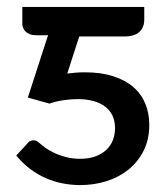

<svg xmlns="http://www.w3.org/2000/svg" viewBox="-20 -530 487 555"><path d="M397 -473V-510H44.5V-461C44.5 -457.3 45.2 -453.6 46.8 -449.8C48.2 -445.9 50.6 -442.3 53.8 -439C56.9 -435.7 61.2 -433 66.5 -431C71.8 -429 78.3 -428 86 -428H101.5H110.2C113.1 -428 116 -428.2 119 -428.5L60.5 -248L123 -230.5C135 -234.8 148.2 -238.1 162.8 -240.2C177.2 -242.4 191.2 -243.5 204.5 -243.5C238.5 -243.5 265 -236.2 284 -221.7C303 -207.2 312.5 -186.5 312.5 -159.5C312.5 -147.5 310.5 -136.2 306.5 -125.5C302.5 -114.8 296.3 -105.5 288 -97.5C279.7 -89.5 269.2 -83.1 256.5 -78.2C243.8 -73.4 228.8 -71 211.5 -71C197.2 -71 183.8 -72.6 171.5 -75.7C159.2 -78.9 148 -82.8 138 -87.5C128 -92.2 119.2 -97.2 111.7 -102.5C104.2 -107.8 98.3 -112.5 94 -116.5C88.7 -121.8 82.8 -124.5 76.5 -124.5C73.8 -124.5 71 -123.9 68 -122.7C65 -121.6 61.7 -118.7 58 -114L27 -80.5C39.3 -65.5 52.7 -52.6 67 -41.7C81.3 -30.9 96.3 -22.1 112 -15.2C127.7 -8.4 143.9 -3.3 160.7 0C177.6 3.3 194.7 5 212 5C238.3 5 263.5 1.3 287.5 -6.2C311.5 -13.7 332.7 -24.8 351 -39.5C369.3 -54.2 384 -72.3 395 -94C406 -115.7 411.5 -140.8 411.5 -169.5C411.5 -191.5 407.7 -211.8 400 -230.5C392.3 -249.2 380.8 -265.2 365.2 -278.5C349.8 -291.8 330.3 -302.2 307 -309.7C283.7 -317.2 256.3 -321 225 -321C216.3 -321 207.8 -320.7 199.5 -320C191.2 -319.3 182.8 -318.5 174.5 -317.5L209 -424.5H338C359 -424.5 374.1 -429 383.2 -438C392.4 -447 397 -458.7 397 -473Z"/></svg>

Font: Lato Semibold
Style: Regular
Weight: 600
Designer: Lukasz Dziedzic
Foundry: tyPoland Lukasz Dziedzic
Version: Version 2.006; 2014-01-15